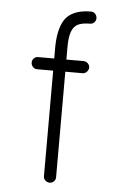

<svg xmlns="http://www.w3.org/2000/svg" viewBox="-51 -735 465 772"><g transform="rotate(5 181.0 -349.0)"><path d="M285 -699Q295 -699 302 -691.5Q309 -684 309 -674Q309 -664 302 -657Q295 -650 285 -650Q239 -650 223 -631Q203 -609 203 -550V-498H272Q282 -498 289.5 -491Q297 -484 297 -474Q297 -464 289.5 -456.5Q282 -449 272 -449H203V-23Q203 -13 196 -6Q189 1 179 1Q169 1 161.5 -6Q154 -13 154 -23V-449H89Q79 -449 72 -456.5Q65 -464 65 -474Q65 -484 72 -491Q79 -498 89 -498H154V-550Q156 -628 186 -664Q218 -699 285 -699Z"/></g></svg>

Font: Quicksand
Style: Regular
Weight: 400
Designer: Andrew Paglinawan
Foundry: Andrew Paglinawan
Version: 1.002